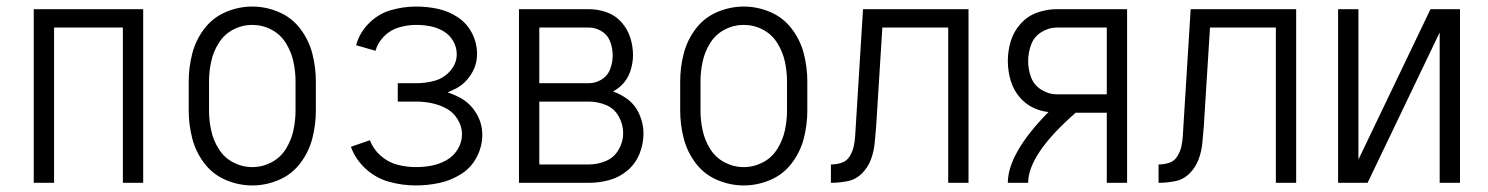

<svg xmlns="http://www.w3.org/2000/svg" viewBox="-20 -558 4540 586"><path d="M83 0V-530H417V0H355V-474H145V0Z M750 8Q708 8 668.5 -9Q629 -26 603 -60.5Q577 -95 566.5 -136.5Q556 -178 556 -220V-310Q556 -352 566.5 -393.5Q577 -435 603 -469.5Q629 -504 668.5 -521Q708 -538 750 -538Q792 -538 831.5 -521Q871 -504 897 -469.5Q923 -435 933.5 -393.5Q944 -352 944 -310V-220Q944 -178 933.5 -136.5Q923 -95 897 -60.5Q871 -26 831.5 -9Q792 8 750 8ZM750 -48Q781 -48 808.5 -62.5Q836 -77 852.5 -103.5Q869 -130 875.5 -160Q882 -190 882 -220V-310Q882 -340 875.5 -370Q869 -400 852.5 -426.5Q836 -453 808.5 -467.5Q781 -482 750 -482Q719 -482 691.5 -467.5Q664 -453 647.5 -426.5Q631 -400 624.5 -370Q618 -340 618 -310V-220Q618 -190 624.5 -160Q631 -130 647.5 -103.5Q664 -77 691.5 -62.5Q719 -48 750 -48Z M1249 8Q1208 8 1168 -3Q1128 -14 1096.5 -42.5Q1065 -71 1051 -110L1109 -130Q1119 -103 1141.5 -83Q1164 -63 1192 -55.5Q1220 -48 1249 -48Q1274 -48 1297.5 -52.5Q1321 -57 1342.5 -69Q1364 -81 1377 -102.5Q1390 -124 1390 -148Q1390 -172 1377 -193.5Q1364 -215 1343 -226.5Q1322 -238 1298 -243Q1274 -248 1250 -248H1194V-304H1250Q1279 -304 1306.5 -311.5Q1334 -319 1354 -341.5Q1374 -364 1374 -393Q1374 -414 1363 -433Q1352 -452 1333 -463Q1314 -474 1293 -478Q1272 -482 1250 -482Q1224 -482 1198 -474.5Q1172 -467 1152.5 -447.5Q1133 -428 1126 -403L1067 -420Q1077 -458 1106 -487Q1135 -516 1173 -527Q1211 -538 1250 -538Q1284 -538 1316.5 -531Q1349 -524 1377 -505.5Q1405 -487 1420.5 -457Q1436 -427 1436 -393Q1436 -361 1419 -333Q1402 -305 1374 -289Q1360 -282 1346 -276Q1365 -270 1384 -260Q1415 -243 1433.5 -212.5Q1452 -182 1452 -147Q1452 -111 1435 -78.5Q1418 -46 1387 -26.5Q1356 -7 1320.5 0.5Q1285 8 1249 8Z M1564 0V-530H1777Q1804 -530 1830.5 -521Q1857 -512 1876 -491Q1895 -470 1903.5 -443.5Q1912 -417 1912 -390Q1912 -364 1903 -338.5Q1894 -313 1874 -295Q1863 -285 1851 -279Q1873 -271 1893 -257Q1918 -239 1931 -210Q1944 -181 1944 -151Q1944 -119 1932 -89Q1920 -59 1895.5 -38Q1871 -17 1840 -8.5Q1809 0 1777 0ZM1626 -56H1777Q1804 -56 1829 -66.5Q1854 -77 1868 -101Q1882 -125 1882 -151.5Q1882 -178 1868.5 -202.5Q1855 -227 1829.5 -237.5Q1804 -248 1777 -248H1626ZM1777 -304Q1798 -304 1816.5 -315.5Q1835 -327 1842.5 -347.5Q1850 -368 1850 -389Q1850 -410 1842.5 -430.5Q1835 -451 1816.5 -462.5Q1798 -474 1777 -474H1626V-304Z M2250 8Q2208 8 2168.5 -9Q2129 -26 2103 -60.5Q2077 -95 2066.5 -136.5Q2056 -178 2056 -220V-310Q2056 -352 2066.5 -393.5Q2077 -435 2103 -469.5Q2129 -504 2168.5 -521Q2208 -538 2250 -538Q2292 -538 2331.5 -521Q2371 -504 2397 -469.5Q2423 -435 2433.5 -393.5Q2444 -352 2444 -310V-220Q2444 -178 2433.5 -136.5Q2423 -95 2397 -60.5Q2371 -26 2331.5 -9Q2292 8 2250 8ZM2250 -48Q2281 -48 2308.5 -62.5Q2336 -77 2352.5 -103.5Q2369 -130 2375.5 -160Q2382 -190 2382 -220V-310Q2382 -340 2375.5 -370Q2369 -400 2352.5 -426.5Q2336 -453 2308.5 -467.5Q2281 -482 2250 -482Q2219 -482 2191.5 -467.5Q2164 -453 2147.5 -426.5Q2131 -400 2124.5 -370Q2118 -340 2118 -310V-220Q2118 -190 2124.5 -160Q2131 -130 2147.5 -103.5Q2164 -77 2191.5 -62.5Q2219 -48 2250 -48Z M2516 0V-56Q2532 -56 2548 -61Q2564 -66 2573 -80.5Q2582 -95 2585.5 -110.5Q2589 -126 2590 -142.5Q2591 -159 2592 -175L2614 -530H2936V0H2874V-474H2673L2654 -171Q2652 -146 2649.5 -120.5Q2647 -95 2638 -71Q2629 -47 2610.5 -28.5Q2592 -10 2566.5 -5Q2541 0 2516 0Z M3056 0Q3056 -90 3180 -216Q3163 -218 3146 -224Q3116 -235 3095 -258Q3074 -281 3065 -311Q3056 -341 3056 -372Q3056 -403 3065 -432.5Q3074 -462 3095 -485.5Q3116 -509 3145.5 -519.5Q3175 -530 3206 -530H3420V0H3358V-214H3263Q3118 -87 3118 0ZM3358 -270V-474H3206Q3181 -474 3158.5 -460Q3136 -446 3127 -421.5Q3118 -397 3118 -371.5Q3118 -346 3127 -322Q3136 -298 3158.5 -284Q3181 -270 3206 -270Z M3516 0V-56Q3532 -56 3548 -61Q3564 -66 3573 -80.5Q3582 -95 3585.5 -110.5Q3589 -126 3590 -142.5Q3591 -159 3592 -175L3614 -530H3936V0H3874V-474H3673L3654 -171Q3652 -146 3649.5 -120.5Q3647 -95 3638 -71Q3629 -47 3610.5 -28.5Q3592 -10 3566.5 -5Q3541 0 3516 0Z M4064 0V-530H4126V-71L4346 -530H4436V0H4374V-459L4154 0H4092Z"/></svg>

Font: Iosevka SS01 Light
Style: Regular
Weight: 300
Monospace: yes
Designer: Belleve Invis
Foundry: Belleve Invis
Version: 2.3.3; ttfautohint (v1.8.3)